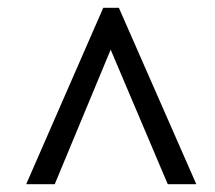

<svg xmlns="http://www.w3.org/2000/svg" viewBox="-20 -734 550 491"><path d="M47 -263 244 -714H284L482 -263H409L263 -607L120 -263Z"/></svg>

Font: Noto Serif Tamil SemiCondensed
Style: Bold Italic
Weight: 700
Width: 4
Italic angle: -12°
Designer: Indian Type Foundry, Tom Grace, and the Monotype Design Team
Foundry: Monotype Imaging Inc.
Version: Version 2.003; ttfautohint (v1.8.4.7-5d5b)